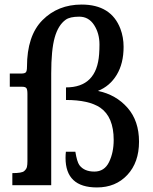

<svg xmlns="http://www.w3.org/2000/svg" viewBox="-20 -821 677 851"><path d="M34.7 -53.7Q76.7 -53.7 86.9 -62.5Q97.2 -71.3 99.4 -81.3Q101.6 -91.3 101.6 -106V-404.8Q101.6 -424.3 96.9 -430.4Q92.3 -436.5 77.6 -436.5H23.4V-495.1H75.2Q89.4 -495.1 94.5 -500.5Q99.6 -505.9 99.6 -524.9Q99.6 -662.6 168.2 -731.7Q236.8 -800.8 341.8 -800.8Q472.7 -800.8 513.7 -693.4Q527.8 -655.8 527.8 -613.3Q527.8 -539.6 497.3 -489.3Q466.8 -439 414.1 -418Q494.1 -401.4 545.2 -343.3Q596.2 -285.2 596.2 -193.1Q596.2 -101.1 544.4 -45.7Q492.7 9.8 409.7 9.8Q270.5 9.8 270.5 -121.1Q270.5 -134.8 272 -148.4H314Q321.3 -103.5 332 -88.9Q353.5 -60.5 398.2 -60.5Q442.9 -60.5 463.4 -102.8Q483.9 -145 483.9 -200.7Q483.9 -302.7 424.3 -343.8Q373.5 -377.9 272.5 -377.9V-433.6Q409.2 -433.6 419.4 -581.5Q420.9 -603 420.9 -624Q420.9 -673.3 397 -710.2Q373 -747.1 331.3 -747.1Q289.6 -747.1 271 -733.4Q237.8 -709.5 222.4 -654.5Q207 -599.6 207 -495.6V0H34.7Z"/></svg>

Font: Arbutus Slab
Style: Regular
Weight: 400
Designer: Karolina Lach
Foundry: Karolina Lach
Version: Version 1.001; ttfautohint (v0.92) -l 10 -r 16 -G 200 -x 7 -